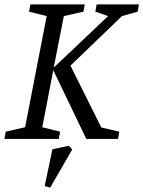

<svg xmlns="http://www.w3.org/2000/svg" viewBox="-28 -631 651 872"><path d="M-8 0 -2 -33 86 -53 184 -558 104 -578 110 -611H357L351 -578L262 -558L216 -324L463 -558L405 -578L411 -611H603L597 -578L526 -558L292 -333L432 -52L514 -33L508 0H364L214 -312L164 -53L245 -33L239 0ZM200 221 175 214 210 47 285 31 300 48Z"/></svg>

Font: Manuale
Style: Italic
Weight: 400
Italic angle: -11°
Designer: Eduardo Tunni / Pablo Cosgaya
Foundry: Eduardo Tunni / Pablo Cosgaya
Version: Version 1.002